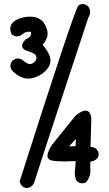

<svg xmlns="http://www.w3.org/2000/svg" viewBox="-20 -836 540 954"><path d="M371.1 -809.6Q382.8 -816.9 394.5 -815.7Q406.2 -814.5 417 -805.2L417.5 -804.7L418 -804.2Q437.5 -777.8 418.5 -747.6Q157.7 42 151.4 65.9Q143.1 94.2 114.3 98.6H113.3H112.3Q84 94.2 78.1 65.4V64L78.6 62.5Q344.2 -771 369.1 -808.1L369.6 -809.1ZM70.8 -741.7Q98.6 -752.9 127.9 -753.4Q137.7 -753.4 146.7 -752.2Q155.8 -751 164.1 -747.8Q172.4 -744.6 179.2 -740.2Q184.1 -737.3 188 -733.6Q191.9 -730 195.6 -725.1Q199.2 -720.2 202.4 -714.6Q205.6 -709 208.3 -702.6Q210.9 -696.3 213.4 -689Q225.6 -651.9 191.4 -613.3Q246.6 -551.3 224.6 -509.3Q220.2 -501 214.6 -493.7Q209 -486.3 202.1 -480Q195.3 -473.6 187.3 -468.3Q179.2 -462.9 170.4 -458.5Q161.6 -454.1 151.4 -450.7Q99.1 -432.6 49.8 -476.1Q34.2 -488.8 32 -503.7Q29.8 -518.6 41.5 -533.7V-534.7H42.5Q57.1 -546.4 72.3 -545.2Q87.4 -543.9 100.6 -530.8Q124 -511.2 142.6 -521.5Q162.1 -532.7 161.1 -551.3Q160.2 -569.8 123.5 -580.1Q106 -585 97.7 -592.3Q78.6 -610.8 107.9 -640.6L108.9 -641.6L110.4 -642.1Q118.2 -645 123.3 -648.9Q128.4 -652.8 131.1 -657Q133.8 -661.1 134.3 -666.5Q135.3 -673.8 133.3 -676.3Q131.3 -678.7 124.5 -678.7Q108.4 -678.7 94.7 -668.5Q67.4 -644 39.6 -664.1L38.1 -665L37.6 -666.5Q25.9 -691.9 34.7 -711.2Q43.5 -730.5 70.8 -741.7ZM355.5 -261.2Q389.2 -289.6 410.2 -285.6Q422.4 -283.2 428 -271Q433.6 -258.8 433.6 -238.3Q432.6 -203.1 431.6 -168.9Q430.7 -137.7 429.7 -105.5H435.5H436H436.5Q441.4 -104.5 445.8 -103Q450.2 -101.6 453.6 -99.4Q457 -97.2 460 -94Q462.9 -90.8 465.1 -87.2Q467.3 -83.5 468.8 -79.1Q470.2 -74.7 470.7 -69.8V-69.3V-68.8Q467.3 -38.6 428.7 -32.7V-2.4Q433.6 39.1 407.7 69.3L406.7 70.3L405.8 70.8Q382.8 81.1 362.8 64.9L361.8 64.5L360.8 63.5Q354 49.8 352.1 34.2Q350.1 18.6 353.5 2.9Q354.5 -17.1 356 -35.6Q260.7 -30.8 231.9 -40Q228.5 -41 225.6 -43Q200.7 -58.6 239.3 -117.7L239.7 -118.2L355 -260.7ZM357.4 -145.5 323.2 -109.4H355Z"/></svg>

Font: NaikaiFont
Style: SemiBold
Weight: 600
Version: Version 1.89